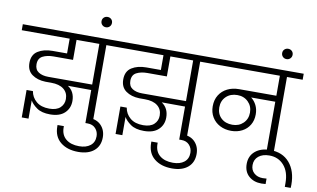

<svg xmlns="http://www.w3.org/2000/svg" viewBox="-139 -1173 2809 1701"><g transform="rotate(10 1266.0 -322.5)"><path d="M873 -686H732V0H669V-271L459 -272Q522 -230 522 -146Q522 -80 477 -37.5Q432 5 347 5Q270 5 226.5 -26Q183 -57 166 -89V75H105V-172H162Q171 -117 214 -80.5Q257 -44 331 -44Q396 -44 429 -75Q462 -106 462 -153Q462 -209 422 -241Q382 -273 308 -273H257Q184 -275 136 -309.5Q88 -344 88 -413Q88 -487 140.5 -520Q193 -553 271 -553H402V-686H-29V-740H873ZM669 -320V-686H464V-506H289Q231 -506 191.5 -485.5Q152 -465 152 -412Q152 -364 186 -342Q220 -320 274 -320Z M843 125Q843 202 791.5 245.5Q740 289 650 289Q551 289 490 239.5Q429 190 429 98Q429 92 429 86H486Q486 92 486 98Q486 165 530 201.5Q574 238 649 238Q712 238 749.5 208.5Q787 179 787 125Q787 84 761 55Q735 26 690 26H669V-25H690Q762 -25 802.5 17.5Q843 60 843 125Z M747 -888Q747 -868 733.5 -854.5Q720 -841 700 -841Q680 -841 666.5 -854.5Q653 -868 653 -888Q653 -908 666.5 -921Q680 -934 700 -934Q720 -934 733.5 -921Q747 -908 747 -888Z M1717 -686H1576V0H1513V-271L1303 -272Q1366 -230 1366 -146Q1366 -80 1321 -37.5Q1276 5 1191 5Q1114 5 1070.5 -26Q1027 -57 1010 -89V75H949V-172H1006Q1015 -117 1058 -80.5Q1101 -44 1175 -44Q1240 -44 1273 -75Q1306 -106 1306 -153Q1306 -209 1266 -241Q1226 -273 1152 -273H1101Q1028 -275 980 -309.5Q932 -344 932 -413Q932 -487 984.5 -520Q1037 -553 1115 -553H1246V-686H815V-740H1717ZM1513 -320V-686H1308V-506H1133Q1075 -506 1035.5 -485.5Q996 -465 996 -412Q996 -364 1030 -342Q1064 -320 1118 -320Z M1687 125Q1687 202 1635.5 245.5Q1584 289 1494 289Q1395 289 1334 239.5Q1273 190 1273 98Q1273 92 1273 86H1330Q1330 92 1330 98Q1330 165 1374 201.5Q1418 238 1493 238Q1556 238 1593.5 208.5Q1631 179 1631 125Q1631 84 1605 55Q1579 26 1534 26H1513V-25H1534Q1606 -25 1646.5 17.5Q1687 60 1687 125Z M2498 -686H2357V0H2293V-452H2076Q2106 -429 2124 -393Q2142 -357 2142 -311Q2142 -257 2117.5 -216Q2093 -175 2049.5 -152.5Q2006 -130 1952 -130Q1895 -130 1850 -153.5Q1805 -177 1779.5 -219.5Q1754 -262 1754 -317Q1754 -375 1780.5 -417.5Q1807 -460 1853 -483Q1899 -506 1958 -506H2293V-686H1659V-740H2498ZM1953 -185Q2012 -185 2050.5 -222.5Q2089 -260 2089 -318Q2089 -376 2050.5 -414Q2012 -452 1953 -452Q1891 -452 1852 -414.5Q1813 -377 1813 -317Q1813 -258 1851.5 -221.5Q1890 -185 1953 -185Z M2335 281Q2309 283 2297 283Q2228 283 2183.5 243.5Q2139 204 2139 134Q2139 62 2189.5 19.5Q2240 -23 2323 -23Q2435 -23 2498 50.5Q2561 124 2561 248Q2561 267 2560 276H2507V241Q2507 141 2456.5 83.5Q2406 26 2325 26Q2264 26 2228 55.5Q2192 85 2192 135Q2192 180 2222.5 207Q2253 234 2300 234Q2309 234 2335 232Z M2372 -888Q2372 -868 2358.5 -854.5Q2345 -841 2325 -841Q2305 -841 2291.5 -854.5Q2278 -868 2278 -888Q2278 -908 2291.5 -921Q2305 -934 2325 -934Q2345 -934 2358.5 -921Q2372 -908 2372 -888Z"/></g></svg>

Font: Fz Poppins Light
Style: Regular
Weight: 300
Designer: Ninad Kale (Devanagari), Jonny Pinhorn (Latin)
Foundry: Indian Type Foundry
Version: Vit hóa bi Vntype.Com & FontZin.Com